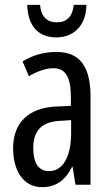

<svg xmlns="http://www.w3.org/2000/svg" viewBox="-20 -761 456 791"><path d="M336 -741H284C279 -692 254 -669 214 -669C173 -669 149 -693 145 -741H92C95 -652 139 -607 212 -607C286 -607 335 -658 336 -741ZM213 -547C162 -547 115 -534 73 -508L99 -447C137 -469 170 -480 200 -480C251 -480 272 -442 272 -360V-325L211 -322C98 -317 34 -256 34 -150C34 -65 71 10 154 10C210 10 249 -18 277 -74H279L291 0H353V-362C353 -480 314 -547 213 -547ZM225 -263 273 -266V-212C273 -114 238 -56 182 -56C141 -56 117 -86 117 -152C117 -222 152 -259 225 -263Z"/></svg>

Font: Noto Sans Arabic UI XCn
Style: Regular
Weight: 400
Width: 2
Designer: Monotype Design Team, Nadine Chahine and Nizar Qandah
Foundry: Monotype Imaging Inc.
Version: Version 2.010